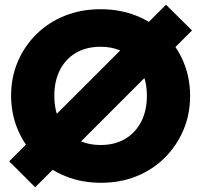

<svg xmlns="http://www.w3.org/2000/svg" viewBox="-20 -761 852 813"><path d="M683 -741 793 -632 129 32 19 -78ZM408 13Q326 13 257 -15Q188 -43 136.5 -93Q85 -143 56 -210.5Q27 -278 27 -356Q27 -434 55.5 -500.5Q84 -567 135 -617Q186 -667 255 -694.5Q324 -722 406 -722Q488 -722 557 -694.5Q626 -667 677 -617Q728 -567 756.5 -500Q785 -433 785 -355Q785 -277 756.5 -210Q728 -143 677 -92.5Q626 -42 557.5 -14.5Q489 13 408 13ZM406 -147Q466 -147 510 -173Q554 -199 578 -246Q602 -293 602 -356Q602 -402 588.5 -440Q575 -478 549 -505.5Q523 -533 487 -548Q451 -563 406 -563Q346 -563 302 -537.5Q258 -512 234 -465Q210 -418 210 -356Q210 -308 223.5 -269.5Q237 -231 263 -203.5Q289 -176 325 -161.5Q361 -147 406 -147Z"/></svg>

Font: Outfit Thin ExtraBold
Style: Regular
Weight: 800
Version: Version 1.100;gftools[0.9.27]